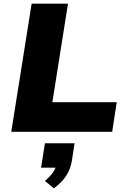

<svg xmlns="http://www.w3.org/2000/svg" viewBox="-20 -725 708 1056"><path d="M42 0 154 -705H354L268 -163H622L597 0ZM276 311 227 270Q258 244 273.5 220Q289 196 292 174L322 197H206L227 63H390L376 155Q369 202 345.5 239.5Q322 277 276 311Z"/></svg>

Font: Nunito Sans 10pt SemiExpanded Black
Style: Italic
Weight: 900
Width: 6
Italic angle: -9°
Designer: Vernon Adams
Foundry: Vernon Adams
Version: Version 3.101;gftools[0.9.27]